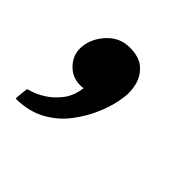

<svg xmlns="http://www.w3.org/2000/svg" viewBox="-78 -196 391 391"><g transform="rotate(45 117.5 0.0)"><path d="M5 119Q5 119 5.5 111.5Q6 104 7 96.5Q8 89 8 89Q8 89 19 85.5Q30 82 44.5 73Q59 64 72 47.5Q85 31 88 6Q85 7 82.5 7Q80 7 78 7Q55 7 39 -11Q23 -29 26 -53Q29 -78 48.5 -98.5Q68 -119 96 -119Q123 -119 137.5 -106.5Q152 -94 157 -75.5Q162 -57 159 -38Q156 -14 145 13Q134 40 115.5 64.5Q97 89 69.5 104Q42 119 5 119Z"/></g></svg>

Font: Inclusive Sans
Style: Italic
Weight: 400
Italic angle: -7°
Designer: Olivia King
Foundry: Olivia King
Version: Version 2.004